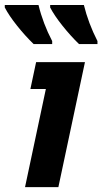

<svg xmlns="http://www.w3.org/2000/svg" viewBox="-65 -767 420 787"><path d="M174.3 0H37.6L123 -402.3H59.6L83 -512.2H283.2ZM148.9 -586.4H72.8Q38.1 -620.1 5.1 -661.4Q-27.8 -702.6 -45.4 -736.3V-746.6H92.8Q111.3 -670.4 148.9 -598.6ZM334.5 -586.4H258.8Q224.1 -620.1 191.2 -661.4Q158.2 -702.6 140.6 -736.3V-746.6H278.8Q296.9 -672.4 334.5 -598.6Z"/></svg>

Font: Cadman
Style: Bold Italic
Weight: 700
Italic angle: -12°
Designer: Paul James MIller
Foundry: High-Logic / Made with FontCreator
Version: Version 2.114;March 28, 2021;FontCreator 13.0.0.2683 64-bit